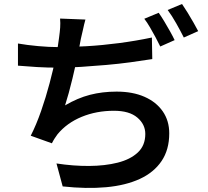

<svg xmlns="http://www.w3.org/2000/svg" viewBox="-20 -880 1040 962"><path d="M408 -782Q401 -757 396 -732.5Q391 -708 385 -685Q381 -661 374.5 -628.5Q368 -596 360 -560Q352 -524 343 -486.5Q334 -449 324.5 -414.5Q315 -380 306 -352Q369 -389 431 -405Q493 -421 564 -421Q645 -421 704 -395Q763 -369 795.5 -322Q828 -275 828 -212Q828 -130 789.5 -73Q751 -16 680.5 16.5Q610 49 512 58Q414 67 294 54L263 -61Q347 -48 426.5 -48.5Q506 -49 569.5 -65Q633 -81 670.5 -116Q708 -151 708 -209Q708 -257 668 -291Q628 -325 551 -325Q463 -325 389 -294.5Q315 -264 268 -207Q260 -196 253.5 -186Q247 -176 240 -162L134 -200Q162 -255 186 -324Q210 -393 228.5 -463Q247 -533 259.5 -593.5Q272 -654 276 -692Q280 -721 281.5 -742.5Q283 -764 281 -787ZM70 -662Q116 -654 171 -649Q226 -644 272 -644Q336 -644 414 -648.5Q492 -653 576 -664Q660 -675 741 -692L743 -584Q693 -576 634 -568Q575 -560 512 -554.5Q449 -549 387.5 -545Q326 -541 273 -541Q217 -541 166 -544Q115 -547 70 -551ZM775 -816Q788 -798 803 -773Q818 -748 832 -723Q846 -698 855 -679L783 -647Q773 -668 759.5 -693Q746 -718 731.5 -743Q717 -768 703 -786ZM892 -860Q905 -841 920.5 -816Q936 -791 950 -766Q964 -741 973 -724L901 -692Q885 -724 863 -763Q841 -802 820 -830Z"/></svg>

Font: Noto Sans SC Thin SemiBold
Style: Regular
Weight: 600
Version: Version 2.004-H2;hotconv 1.0.118;makeotfexe 2.5.65603